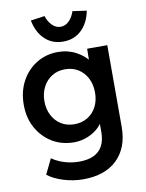

<svg xmlns="http://www.w3.org/2000/svg" viewBox="-104 -834 864 1136"><g transform="rotate(-10 328.0 -265.5)"><path d="M91 165 135 74Q156 89 182 100Q208 111 237.5 117Q267 123 296 123Q349 123 384.5 106.5Q420 90 438 56.5Q456 23 456 -27V-124L474 -117Q468 -86 441 -58Q414 -30 373 -12.5Q332 5 289 5Q214 5 156.5 -30Q99 -65 65.5 -125.5Q32 -186 32 -265Q32 -344 65 -405.5Q98 -467 155.5 -502.5Q213 -538 285 -538Q315 -538 343 -531Q371 -524 394.5 -511Q418 -498 437 -482Q456 -466 468 -448Q480 -430 483 -413L457 -405L459 -527H580V-36Q580 28 561 77Q542 126 506 160.5Q470 195 419 212.5Q368 230 303 230Q244 230 185.5 212Q127 194 91 165ZM460 -264Q460 -313 440.5 -350.5Q421 -388 387 -409Q353 -430 308 -430Q263 -430 229 -408.5Q195 -387 175.5 -349.5Q156 -312 156 -264Q156 -217 175.5 -179.5Q195 -142 229 -121Q263 -100 308 -100Q353 -100 387.5 -121Q422 -142 441 -179Q460 -216 460 -264ZM160 -749 244 -761Q256 -725 278 -703.5Q300 -682 328 -682Q356 -682 378 -703.5Q400 -725 412 -761L496 -749Q482 -677 438 -635Q394 -593 328 -593Q262 -593 218 -635Q174 -677 160 -749Z"/></g></svg>

Font: Our Lexend Medium
Style: Regular
Weight: 500
Designer: Bonnie Shaver-Troup, Thomas Jockin
Foundry: Lexend
Version: Version 1.007